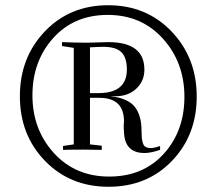

<svg xmlns="http://www.w3.org/2000/svg" viewBox="-20 -699 828 734"><path d="M393.5 -679Q540 -679 636 -578.5Q732 -478 732 -330Q732 -182 637 -83.5Q542 15 395 15Q248 15 152 -84Q56 -183 56 -331Q56 -479 151.5 -579Q247 -679 393.5 -679ZM397.5 -24Q527 -24 606 -111Q685 -198 685 -329Q685 -460 603 -551Q521 -642 392 -642Q263 -642 183.5 -553.5Q104 -465 104 -334.5Q104 -204 186 -114Q268 -24 397.5 -24ZM324 -343H356Q465 -343 465 -433Q465 -479 444 -499.5Q423 -520 375 -520Q358 -520 324 -518ZM369 -126 299 -127Q248 -127 221 -126V-141L262 -147V-516L217 -523V-538Q271 -536 294 -536H323L394 -538Q532 -538 532 -433Q532 -389 501 -360Q470 -331 421 -331L406 -332V-331Q472 -322 496.5 -289Q521 -256 521 -200.5Q521 -145 536 -138Q543 -133 556.5 -133Q570 -133 592 -141V-126Q556 -114 532 -114Q472 -114 458 -165Q453 -184 453 -220L454 -235Q454 -325 360 -325H324V-147L369 -142Z"/></svg>

Font: Rufina
Style: Regular
Weight: 400
Designer: Martin Sommaruga
Foundry: Martin Sommaruga
Version: Version 1.001